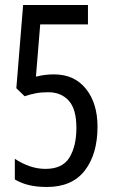

<svg xmlns="http://www.w3.org/2000/svg" viewBox="-20 -734 451 764"><path d="M167 10Q126 10 95 2.5Q64 -5 39 -20V-102Q68 -83 98.5 -72.5Q129 -62 161 -62Q229 -62 256.5 -107.5Q284 -153 284 -225Q284 -300 253.5 -333.5Q223 -367 172 -367Q144 -367 123 -363Q102 -359 78 -351L45 -383L72 -714H330V-637H140L123 -429Q143 -434 160 -436Q177 -438 195 -438Q276 -438 322 -380.5Q368 -323 368 -230Q368 -121 317.5 -55.5Q267 10 167 10Z"/></svg>

Font: Noto Sans Bengali ExtraCondensed
Style: Regular
Weight: 400
Width: 2
Designer: Jelle Bosma - Monotype Design Team
Foundry: Monotype Imaging Inc.
Version: Version 2.003; ttfautohint (v1.8.4.7-5d5b)